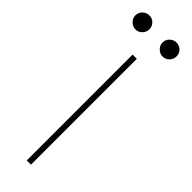

<svg xmlns="http://www.w3.org/2000/svg" viewBox="-239 -635 640 640"><g transform="rotate(45 81.0 -315.5)"><path d="M70 0V-499H90V0ZM17 -565Q4 -565 -6 -575Q-16 -585 -16 -598Q-16 -612 -6 -621.5Q4 -631 17 -631Q31 -631 40.5 -621.5Q50 -612 50 -598Q50 -585 40.5 -575Q31 -565 17 -565ZM145 -565Q132 -565 122 -575Q112 -585 112 -598Q112 -612 122 -621.5Q132 -631 145 -631Q159 -631 168.5 -621.5Q178 -612 178 -598Q178 -585 168.5 -575Q159 -565 145 -565Z"/></g></svg>

Font: DM Sans 20pt Thin
Style: Regular
Weight: 250
Version: Version 4.004;gftools[0.9.30]